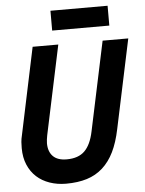

<svg xmlns="http://www.w3.org/2000/svg" viewBox="-59 -923 742 984"><g transform="rotate(-5 311.5 -431.0)"><path d="M623 -700 526 -242Q512 -174 488.5 -126Q465 -78 430 -46.5Q395 -15 348.5 -0.5Q302 14 241 14Q196 14 157 0.5Q118 -13 90 -38.5Q62 -64 46 -101.5Q30 -139 30 -187Q30 -203 31 -218.5Q32 -234 37 -254L131 -700H263L166 -242Q164 -231 162.5 -221Q161 -211 161 -201Q161 -158 184.5 -134Q208 -110 255 -110Q315 -110 347.5 -142Q380 -174 394 -242L491 -700ZM532 -774H238V-876H532Z"/></g></svg>

Font: Space Mono
Style: Bold Italic
Weight: 700
Italic angle: -12°
Monospace: yes
Designer: Colophon Foundry / Benjamin Critton
Foundry: Colophon Foundry
Version: Version 1.000;PS 1.000;hotconv 1.0.81;makeotf.lib2.5.63406